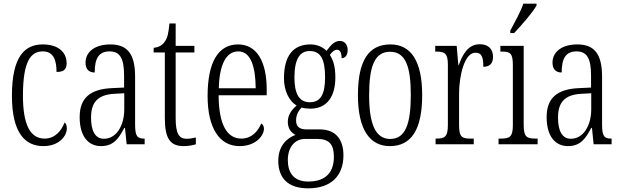

<svg xmlns="http://www.w3.org/2000/svg" viewBox="-20 -786 3387 1046"><path d="M216 10C304 10 344 -47 344 -86C344 -103 340 -113 332 -119C315 -75 281 -31 223 -31C145 -31 105 -106 105 -265C105 -453 148 -506 213 -506C270 -506 288 -461 288 -394C324 -394 343 -405 343 -441C343 -503 296 -544 213 -544C115 -544 45 -479 45 -264C45 -63 116 10 216 10Z M530 10C599 10 627 -32 657 -89H661L670 0H768V-31H765C728 -31 716 -44 716 -108V-369C716 -497 670 -544 581 -544C498 -544 446 -504 446 -445C446 -410 463 -391 496 -391C496 -466 517 -506 577 -506C638 -506 656 -461 656 -372V-309L592 -306C472 -301 414 -253 414 -148C414 -41 463 10 530 10ZM546 -30C497 -30 476 -76 476 -145C476 -225 509 -270 603 -275L657 -278V-191C657 -100 613 -30 546 -30Z M981 10C1007 10 1031 5 1047 0V-37C1029 -33 1016 -30 996 -30C956 -30 937 -57 937 -142V-500H1039V-536H937V-658H903C898 -606 893 -578 876 -557C864 -539 845 -529 817 -525V-500H878V-143C878 -28 909 10 981 10Z M1285 10C1375 10 1418 -48 1418 -85C1418 -100 1411 -109 1403 -113C1385 -70 1351 -31 1295 -31C1217 -31 1172 -106 1171 -267H1433V-298C1433 -454 1377 -544 1277 -544C1171 -544 1111 -451 1111 -263C1111 -89 1175 10 1285 10ZM1373 -305H1172C1175 -430 1210 -506 1278 -506C1346 -506 1372 -424 1373 -305Z M1658 240C1786 240 1851 170 1851 60C1851 -18 1816 -81 1722 -81H1651C1614 -81 1593 -94 1593 -130C1593 -163 1608 -184 1623 -200C1634 -196 1657 -194 1671 -194C1762 -194 1807 -261 1807 -364C1807 -427 1794 -460 1777 -487C1792 -507 1803 -515 1816 -515C1833 -515 1841 -498 1841 -469C1863 -469 1874 -488 1874 -514C1874 -540 1860 -563 1831 -563C1797 -563 1775 -529 1759 -509C1739 -529 1709 -544 1671 -544C1577 -544 1527 -482 1527 -359C1527 -292 1555 -235 1596 -211C1571 -190 1548 -161 1548 -123C1548 -82 1569 -62 1590 -51C1545 -35 1496 7 1496 90C1496 182 1547 240 1658 240ZM1668 -229C1610 -229 1584 -275 1584 -364C1584 -463 1613 -508 1667 -508C1725 -508 1751 -467 1751 -365C1751 -273 1727 -229 1668 -229ZM1659 203C1577 203 1548 151 1548 86C1548 11 1591 -29 1640 -29H1710C1774 -29 1799 2 1799 68C1799 144 1763 203 1659 203Z M2104 10C2219 10 2280 -77 2280 -268C2280 -453 2219 -544 2107 -544C1987 -544 1930 -454 1930 -268C1930 -79 1995 10 2104 10ZM2106 -29C2025 -29 1991 -111 1991 -268C1991 -425 2021 -504 2105 -504C2189 -504 2218 -425 2218 -268C2218 -112 2189 -29 2106 -29Z M2353 0H2561V-31H2545C2498 -31 2481 -38 2481 -103V-275C2481 -375 2511 -499 2570 -499C2607 -499 2613 -469 2613 -422C2651 -422 2666 -444 2666 -476C2666 -516 2643 -545 2594 -545C2529 -545 2500 -488 2479 -431H2477L2468 -536H2351V-505H2354C2402 -505 2420 -497 2420 -433V-105C2420 -39 2402 -31 2355 -31H2353Z M2760 -619V-606H2781C2824 -651 2884 -721 2903 -756V-766H2831C2816 -721 2789 -674 2760 -619ZM2696 0H2909V-31H2898C2849 -31 2833 -40 2833 -106V-536H2706V-505H2714C2761 -505 2774 -495 2774 -430V-104C2774 -40 2757 -31 2709 -31H2696Z M3074 10C3143 10 3171 -32 3201 -89H3205L3214 0H3312V-31H3309C3272 -31 3260 -44 3260 -108V-369C3260 -497 3214 -544 3125 -544C3042 -544 2990 -504 2990 -445C2990 -410 3007 -391 3040 -391C3040 -466 3061 -506 3121 -506C3182 -506 3200 -461 3200 -372V-309L3136 -306C3016 -301 2958 -253 2958 -148C2958 -41 3007 10 3074 10ZM3090 -30C3041 -30 3020 -76 3020 -145C3020 -225 3053 -270 3147 -275L3201 -278V-191C3201 -100 3157 -30 3090 -30Z"/></svg>

Font: Noto Serif Myanmar ExtraCondensed Light
Style: Regular
Weight: 300
Width: 2
Designer: Ben Mitchell and the Monotype Design Team
Foundry: Monotype Imaging Inc.
Version: Version 2.106